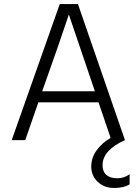

<svg xmlns="http://www.w3.org/2000/svg" viewBox="-20 -694 677 951"><path d="M622 219Q594 237 545 237Q496 237 464 206.5Q432 176 432 131.5Q432 87 459 50Q486 13 528 -11L468 -187H170L105 0H38L276 -674H366L599 0Q488 50 488 124Q488 156 507 172.5Q526 189 560.5 189Q595 189 622 169ZM321 -622Q283 -506 189 -242H450Z"/></svg>

Font: Hind Kochi Light
Style: Regular
Weight: 300
Designer: Dhruvi Tolia
Foundry: Indian Type Foundry
Version: Version 0.702;PS 1.0;hotconv 1.0.81;makeotf.lib2.5.63406